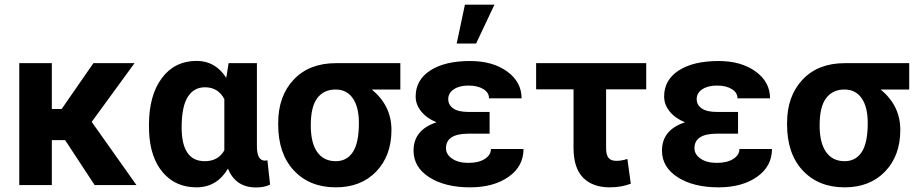

<svg xmlns="http://www.w3.org/2000/svg" viewBox="-20 -802 3971 832"><path d="M262.2 -194.8H204.6V0H63.5V-528.3H204.6V-329.6H247.1L384.8 -528.3H563L377.4 -273.9L571.3 0H390.1Z M1093.3 -528.3V-163.6Q1094.7 -106 1127.9 -106Q1134.8 -106 1138.7 -107.9L1150.4 -2Q1126 10.3 1089.4 10.3Q1001 10.3 967.8 -71.3Q919.9 9.8 831.5 9.8Q741.2 9.8 686 -54.4Q630.9 -118.7 626 -230.5L625.5 -260.3Q625.5 -388.7 681.2 -463.4Q736.8 -538.1 832.5 -538.1Q913.1 -538.1 960.4 -464.8L970.7 -528.3ZM767.1 -250Q767.1 -103.5 867.2 -103.5Q925.3 -103.5 952.1 -150.4V-372.6Q925.3 -423.8 868.2 -423.8Q819.8 -423.8 793.5 -381.8Q767.1 -339.8 767.1 -250Z M1714.8 -414.1H1590.8Q1676.3 -344.7 1676.3 -238.8Q1676.3 -127.4 1610.4 -58.8Q1544.4 9.8 1435.1 9.8Q1321.8 9.8 1253.7 -63Q1185.5 -135.7 1185.5 -262.7V-269Q1185.5 -385.7 1252.7 -457Q1319.8 -528.3 1436 -528.3H1714.8ZM1326.7 -258.8Q1326.7 -182.6 1354.7 -143.1Q1382.8 -103.5 1435.1 -103.5Q1482.9 -103.5 1509 -143.1Q1535.2 -182.6 1535.2 -269Q1535.2 -338.4 1508.8 -376.2Q1482.4 -414.1 1434.1 -414.1Q1383.3 -414.1 1355 -377Q1326.7 -339.8 1326.7 -258.8Z M1772 -149.4Q1772 -239.3 1871.6 -272Q1829.1 -289.6 1805.2 -319.1Q1781.2 -348.6 1781.2 -383.8Q1781.2 -455.6 1844.5 -496.6Q1907.7 -537.6 2017.1 -537.6Q2115.2 -537.6 2177.7 -492.2Q2240.2 -446.8 2240.2 -376H2099.1Q2099.1 -400.9 2074.5 -416Q2049.8 -431.2 2009.8 -431.2Q1970.2 -431.2 1946.3 -415Q1922.4 -398.9 1922.4 -372.6Q1922.4 -347.2 1944.3 -332Q1966.3 -316.9 2010.3 -316.9H2101.6V-222.7H2008.3Q1912.6 -222.2 1912.6 -159.7Q1912.6 -132.8 1939.2 -114.5Q1965.8 -96.2 2009.3 -96.2Q2054.2 -96.2 2080.8 -113.3Q2107.4 -130.4 2107.4 -156.2H2248.5Q2248.5 -81.1 2183.6 -35.6Q2118.7 9.8 2017.1 9.8Q1908.2 9.8 1840.1 -33.9Q1772 -77.6 1772 -149.4ZM1994.6 -781.7H2122.6L2043 -613.3H1959Z M2780.3 -415H2606.4V-160.2Q2606.4 -131.3 2616.7 -118.2Q2627 -105 2650.9 -105Q2673.8 -105 2698.7 -113.3L2713.4 -5.9Q2671.9 9.8 2622.1 9.8Q2548.8 9.8 2507.3 -31.5Q2465.8 -72.8 2465.3 -159.7V-415H2303.2V-528.3H2780.3Z M2848.6 -149.4Q2848.6 -239.3 2948.2 -272Q2905.8 -289.6 2881.8 -319.1Q2857.9 -348.6 2857.9 -383.8Q2857.9 -455.6 2921.1 -496.6Q2984.4 -537.6 3093.8 -537.6Q3191.9 -537.6 3254.4 -492.2Q3316.9 -446.8 3316.9 -376H3175.8Q3175.8 -400.9 3151.1 -416Q3126.5 -431.2 3086.4 -431.2Q3046.9 -431.2 3022.9 -415Q2999 -398.9 2999 -372.6Q2999 -347.2 3021 -332Q3043 -316.9 3086.9 -316.9H3178.2V-222.7H3085Q2989.3 -222.2 2989.3 -159.7Q2989.3 -132.8 3015.9 -114.5Q3042.5 -96.2 3085.9 -96.2Q3130.9 -96.2 3157.5 -113.3Q3184.1 -130.4 3184.1 -156.2H3325.2Q3325.2 -81.1 3260.3 -35.6Q3195.3 9.8 3093.8 9.8Q2984.9 9.8 2916.7 -33.9Q2848.6 -77.6 2848.6 -149.4Z M3919.9 -414.1H3795.9Q3881.3 -344.7 3881.3 -238.8Q3881.3 -127.4 3815.4 -58.8Q3749.5 9.8 3640.1 9.8Q3526.9 9.8 3458.7 -63Q3390.6 -135.7 3390.6 -262.7V-269Q3390.6 -385.7 3457.8 -457Q3524.9 -528.3 3641.1 -528.3H3919.9ZM3531.7 -258.8Q3531.7 -182.6 3559.8 -143.1Q3587.9 -103.5 3640.1 -103.5Q3688 -103.5 3714.1 -143.1Q3740.2 -182.6 3740.2 -269Q3740.2 -338.4 3713.9 -376.2Q3687.5 -414.1 3639.2 -414.1Q3588.4 -414.1 3560.1 -377Q3531.7 -339.8 3531.7 -258.8Z"/></svg>

Font: Robotiche
Style: Bold
Weight: 700
Designer: Google
Version: Version 2.001150; 2014